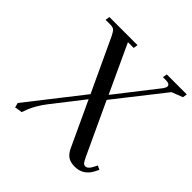

<svg xmlns="http://www.w3.org/2000/svg" viewBox="-179 -869 1044 1044"><g transform="rotate(45 343.0 -347.0)"><path d="M68.8 -19 314.9 -333 172.9 -637.2Q161.6 -660.2 152.6 -668.5Q143.6 -676.8 122.1 -676.8H86.9L90.8 -702.1H307.1L303.2 -676.8H258.8L387.2 -399.9L571.8 -636.2Q581.1 -649.4 581.1 -659.2Q581.1 -676.8 548.8 -676.8H527.8L532.2 -702.1H686L682.1 -676.8L618.2 -651.9L398.9 -373L535.2 -80.1Q547.4 -53.7 554.4 -44.4Q561.5 -35.2 571.8 -35.2Q590.8 -35.2 606 -64.9L617.2 -86.9L640.1 -76.2L628.9 -54.2Q597.7 6.8 533.2 6.8Q501 6.8 481.2 -5.6Q461.4 -18.1 446.8 -48.8L327.1 -306.2L190.9 -131.8Q169.4 -104.5 154.3 -78.1Q139.2 -51.8 133.3 -37.1Q127.4 -22.5 119.1 1Q101.1 2.4 76.2 7.8Z"/></g></svg>

Font: Dihjauti
Style: Bold Italic
Weight: 700
Italic angle: -9°
Designer: T. Christopher White
Version: Version 3.0.0